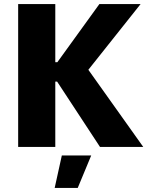

<svg xmlns="http://www.w3.org/2000/svg" viewBox="-20 -720 724 941"><path d="M69 0H251V-320H260L470 0H682L413 -378L669 -700H467L261 -415H251V-700H69ZM248 201H361L427 42H283Z"/></svg>

Font: Fixel Display ExtraBold
Style: Regular
Weight: 800
Designer: AlfaBravo + MacPaw
Foundry: Kyrylo Tkachov, Marchela Mozhyna, Serhii Makarenko, Maria Weinstein, Zakhar Kryvoshyya
Version: Version 1.211